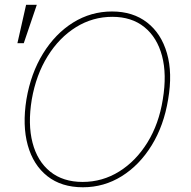

<svg xmlns="http://www.w3.org/2000/svg" viewBox="-20 -786 812 816"><path d="M694.6 -363.6Q676.5 -252.5 624.6 -168.3Q572.8 -84.2 497.3 -37.1Q421.9 9.9 332.4 9.9Q241.1 9.9 181.3 -37.3Q121.4 -84.5 98 -168.7Q74.6 -252.8 92.3 -363.6Q111.2 -474.8 163.2 -558.9Q215.2 -643.1 290.8 -690.2Q366.5 -737.2 456 -737.2Q545.1 -737.2 605.3 -690.3Q665.5 -643.5 689.6 -559.5Q713.8 -475.5 694.6 -363.6ZM671.9 -363.6Q689.6 -469.5 668.7 -548.3Q647.7 -627.1 593.6 -670.8Q539.4 -714.5 457.4 -714.5Q373.9 -714.5 302.9 -670.5Q231.9 -626.4 182.7 -547.4Q133.5 -468.4 115.1 -363.6Q97.7 -258.2 118.3 -179.3Q138.8 -100.5 193.4 -56.6Q247.9 -12.8 331 -12.8Q415.5 -12.8 486.7 -57.2Q557.9 -101.6 606.7 -180.6Q655.5 -259.6 671.9 -363.6ZM54 -602.3 90.9 -765.6H136.4L81 -602.3Z"/></svg>

Font: Inter Thin  BETA
Style: Italic
Weight: 100
Italic angle: -9.39999°
Designer: Rasmus Andersson
Foundry: rsms
Version: Version 3.011;git-f93a4a705